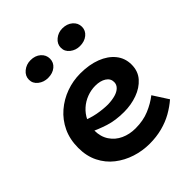

<svg xmlns="http://www.w3.org/2000/svg" viewBox="-201 -829 965 965"><g transform="rotate(-45 282.0 -346.5)"><path d="M303 14Q252 14 204 -1.5Q156 -17 117.5 -47Q79 -77 56.5 -122Q34 -167 34 -225Q34 -286 56.5 -333.5Q79 -381 118 -414.5Q157 -448 205.5 -465.5Q254 -483 306 -483Q369 -483 417 -464.5Q465 -446 492.5 -412Q520 -378 520 -332Q520 -285 492 -253.5Q464 -222 419.5 -206Q375 -190 325 -190Q264 -190 217.5 -205Q171 -220 126 -242V-313Q179 -289 220 -281.5Q261 -274 295 -274Q325 -275 347.5 -281.5Q370 -288 383 -301Q396 -314 396 -332Q396 -357 373.5 -371.5Q351 -386 315 -386Q285 -386 256 -375Q227 -364 204 -343.5Q181 -323 167 -294.5Q153 -266 153 -230Q153 -186 174 -154.5Q195 -123 230 -107Q265 -91 307 -91Q362 -91 405 -109Q448 -127 481 -153L533 -72Q504 -47 469.5 -27.5Q435 -8 393 3Q351 14 303 14ZM402 -581Q373 -581 350.5 -598.5Q328 -616 328 -643Q328 -670 350.5 -688.5Q373 -707 402 -707Q435 -707 456.5 -688.5Q478 -670 478 -643Q478 -616 456.5 -598.5Q435 -581 402 -581ZM176 -581Q146 -581 123.5 -598.5Q101 -616 101 -643Q101 -670 123.5 -688.5Q146 -707 176 -707Q209 -707 230 -688.5Q251 -670 251 -643Q251 -616 230 -598.5Q209 -581 176 -581Z"/></g></svg>

Font: BioRhyme
Style: Bold
Weight: 700
Designer: Aoife Mooney
Foundry: Aoife Mooney Type
Version: Version 1.600;gftools[0.9.33]